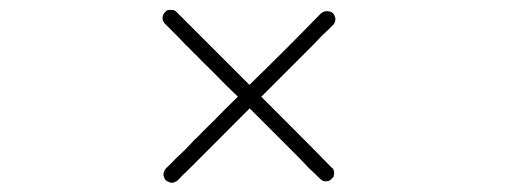

<svg xmlns="http://www.w3.org/2000/svg" viewBox="-20 -703 1040 395"><path d="M345.7 -332Q343.8 -330.1 340.8 -329.1Q338.9 -328.1 335.9 -327.1Q335 -327.1 334 -327.1Q332 -327.1 331.1 -327.1Q328.1 -328.1 326.2 -329.1Q323.2 -330.1 321.3 -332Q319.3 -334 318.4 -335.9Q317.4 -338.9 316.4 -341.8Q316.4 -343.8 316.4 -346.7Q317.4 -349.6 318.4 -351.6Q319.3 -354.5 321.3 -356.4Q332 -366.2 341.8 -377Q352.5 -386.7 363.3 -397.5Q371.1 -406.2 378.9 -414.1Q387.7 -421.9 395.5 -430.7Q420.9 -455.1 445.3 -480.5Q470.7 -504.9 495.1 -530.3Q532.2 -566.4 568.4 -602.5Q604.5 -638.7 640.6 -675.8Q642.6 -676.8 645.5 -678.7Q647.5 -679.7 650.4 -679.7Q652.3 -680.7 655.3 -679.7Q658.2 -679.7 660.2 -678.7Q663.1 -677.7 665 -675.8Q667 -673.8 668 -670.9Q668.9 -668.9 669.9 -666Q669.9 -664.1 669.9 -663.1Q669.9 -662.1 669.9 -661.1Q668.9 -658.2 668 -655.3Q667 -653.3 665 -651.4Q653.3 -639.6 641.6 -628.9Q630.9 -617.2 619.1 -605.5Q594.7 -581.1 569.3 -555.7Q544.9 -531.2 519.5 -505.9Q495.1 -481.4 469.7 -456.1Q445.3 -431.6 419.9 -406.2Q412.1 -398.4 403.3 -389.6Q395.5 -381.8 386.7 -373Q377 -363.3 366.2 -352.5Q355.5 -342.8 345.7 -332ZM319.3 -654.3Q317.4 -656.2 316.4 -658.2Q314.5 -661.1 314.5 -663.1Q314.5 -664.1 314.5 -665Q314.5 -667 314.5 -668.9Q315.4 -671.9 316.4 -673.8Q317.4 -675.8 319.3 -677.7Q321.3 -679.7 323.2 -681.6Q326.2 -682.6 329.1 -682.6Q330.1 -682.6 332 -682.6Q333 -682.6 334 -682.6Q336.9 -682.6 338.9 -681.6Q341.8 -679.7 343.8 -677.7Q353.5 -668 364.3 -657.2Q374 -647.5 384.8 -636.7Q392.6 -628.9 401.4 -620.1Q409.2 -612.3 418 -603.5Q442.4 -579.1 467.8 -553.7Q492.2 -529.3 517.6 -503.9Q553.7 -467.8 589.8 -431.6Q626 -395.5 662.1 -358.4Q664.1 -357.4 666 -354.5Q667 -352.5 667 -349.6Q668 -346.7 667 -343.8Q667 -341.8 666 -338.9Q664.1 -336.9 662.1 -335Q660.2 -333 658.2 -332Q656.2 -330.1 653.3 -330.1Q650.4 -330.1 647.5 -330.1Q645.5 -330.1 642.6 -332Q640.6 -333 638.7 -335Q627 -346.7 615.2 -357.4Q604.5 -369.1 592.8 -380.9Q568.4 -405.3 543 -430.7Q518.6 -455.1 493.2 -480.5Q468.8 -504.9 443.4 -529.3Q418.9 -554.7 393.6 -579.1Q385.7 -587.9 377 -595.7Q369.1 -604.5 360.4 -612.3Q350.6 -623 339.8 -633.8Q330.1 -643.6 319.3 -654.3Z"/></svg>

Font: LetsEatIcons
Style: Regular
Weight: 400
Designer: Swedish Technologies
Foundry: Swedish Technologies
Version: Version 1.26.0